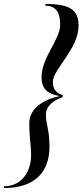

<svg xmlns="http://www.w3.org/2000/svg" viewBox="-60 -800 417 970"><path d="M-40 150C125 150 190 60 190 -59C190 -146 172 -168.5 172 -221.5C172 -272.5 227 -299.5 257 -309.5V-319.5C227 -329.5 207 -345.5 207 -386.5C207 -449.5 337 -553 337 -670C337 -749 295 -780 170 -780V-771C232 -771 244 -723 244 -674.5C244 -600 150 -510 150 -410C150 -351.5 178.5 -326 242 -314.5C170.5 -301 88 -256.5 88 -179C88 -99 97 -71 97 -15C97 64 52 141 -40 141Z"/></svg>

Font: Bodoni* 24pt
Style: Italic
Weight: 400
Italic angle: -13°
Version: Version 2.3